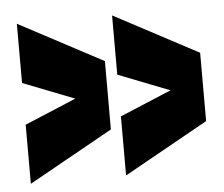

<svg xmlns="http://www.w3.org/2000/svg" viewBox="-41 -647 660 566"><g transform="rotate(-5 289.0 -364.0)"><path d="M28.3 -127V-301.8L180.7 -365.7L28.3 -425.3V-600.6L277.3 -468.3V-266.1ZM310.1 -127V-301.8L462.4 -365.7L310.1 -425.3V-600.6L559.1 -468.3V-266.1Z"/></g></svg>

Font: webenart
Style: Regular
Weight: 400
Designer: Vernon Adams
Foundry: Vernon Adams
Version: Version 2.116; ttfautohint (v1.8.3)